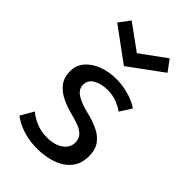

<svg xmlns="http://www.w3.org/2000/svg" viewBox="-201 -709 791 791"><g transform="rotate(45 194.5 -313.0)"><path d="M203.9 -422.5Q235.1 -422.5 262.3 -416Q289.4 -409.6 309.3 -400.6Q329.1 -391.6 337.9 -384.4L305.4 -333.4Q294.9 -342.6 269.1 -353.9Q243.2 -365.1 210.8 -365.1Q174.5 -365.1 149 -350.7Q123.6 -336.4 123.6 -308.7Q123.6 -281.8 149.8 -265.8Q175.9 -249.7 219.6 -239.3Q254 -231.4 283.5 -217.8Q313.1 -204.3 331.3 -180.5Q349.5 -156.8 349.5 -117.4Q349.5 -82.3 334.9 -57.5Q320.2 -32.8 295.4 -17.6Q270.6 -2.4 239.6 4.8Q208.6 12 176 12Q139.1 12 109.2 4.2Q79.3 -3.5 58.7 -14.1Q38.1 -24.8 28.1 -33.1L61.3 -90.4Q74.3 -77.5 104.1 -63.5Q133.9 -49.4 172.1 -49.4Q215.3 -49.4 242.5 -68.2Q269.7 -86.9 269.7 -117.1Q269.7 -139.8 256.7 -153.4Q243.7 -167.1 222.1 -175.2Q200.4 -183.4 174.9 -189.7Q142.9 -197.8 113.4 -211.8Q83.9 -225.7 65 -249.6Q46.1 -273.6 46.1 -310.6Q46.1 -345.5 68 -370.4Q89.9 -395.4 125.9 -408.9Q161.9 -422.5 203.9 -422.5ZM41.9 -589.1 78.1 -637.3 188.4 -557.1 299.1 -637.7 335 -589.3 188.4 -481.8Z"/></g></svg>

Font: League Spartan Extralight
Style: Regular
Weight: 200
Foundry: The League of Moveable Type
Version: Version 2.300; ttfautohint (v1.8.3)